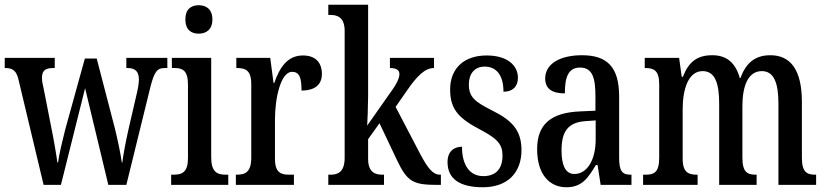

<svg xmlns="http://www.w3.org/2000/svg" viewBox="-20 -780 3484 810"><path d="M59 -440 164 0H237L339 -408L437 0H513L615 -415C632 -481 645 -493 675 -493H686V-536H513V-493H518C551 -493 566 -478 566 -444C566 -433 563 -411 559 -394L522 -234C509 -176 500 -126 496 -94H494C490 -126 475 -197 465 -237L388 -533H338L255 -233C244 -190 229 -127 225 -95H222C218 -126 206 -196 196 -244L164 -407C160 -422 157 -440 157 -451C157 -484 173 -493 205 -493H211V-536H0V-493H2C33 -493 50 -483 59 -440Z M818 -638C850 -638 876 -655 876 -698C876 -741 850 -758 818 -758C786 -758 762 -741 762 -698C762 -655 786 -638 818 -638ZM702 0H943V-43H933C895 -43 871 -55 871 -117V-536H705V-493H716C752 -493 773 -481 773 -423V-113C773 -54 749 -43 712 -43H702Z M975 0H1220V-43H1200C1166 -43 1140 -51 1140 -110V-276C1140 -368 1165 -477 1212 -477C1243 -477 1252 -453 1252 -398C1310 -398 1338 -424 1338 -468C1338 -515 1312 -546 1258 -546C1193 -546 1160 -496 1137 -430H1134L1120 -536H977V-493H980C1015 -493 1040 -484 1040 -425V-115C1040 -52 1013 -43 978 -43H975Z M1365 0H1600V-43H1594C1565 -43 1533 -51 1533 -110V-193L1581 -260L1655 -104C1699 -12 1723 0 1828 0H1840V-43H1836C1805 -43 1783 -74 1754 -128L1649 -329L1699 -401C1740 -460 1773 -493 1811 -493V-536H1625V-493C1651 -493 1665 -485 1665 -468C1665 -455 1659 -433 1628 -391L1529 -250C1530 -256 1533 -341 1533 -375V-760H1365V-717H1374C1402 -717 1434 -708 1434 -650V-114C1434 -52 1403 -43 1374 -43H1365Z M2017 10C2121 10 2180 -51 2180 -147C2180 -233 2137 -274 2054 -315C1983 -351 1958 -371 1958 -424C1958 -469 1982 -499 2025 -499C2074 -499 2104 -463 2104 -393C2144 -393 2165 -416 2165 -452C2165 -502 2123 -546 2033 -546C1941 -546 1879 -495 1879 -402C1879 -316 1918 -279 2010 -231C2077 -195 2100 -172 2100 -124C2100 -70 2074 -37 2019 -37C1959 -37 1929 -87 1929 -161C1897 -161 1868 -143 1868 -96C1868 -26 1919 10 2017 10Z M2369 10C2435 10 2460 -28 2494 -84H2501L2514 0H2644V-43H2641C2604 -43 2592 -59 2592 -115V-373C2592 -500 2539 -547 2435 -547C2343 -547 2280 -511 2280 -449C2280 -407 2307 -386 2363 -386C2363 -452 2376 -495 2427 -495C2481 -495 2492 -448 2492 -373V-313L2427 -310C2306 -305 2246 -257 2246 -151C2246 -41 2301 10 2369 10ZM2403 -46C2365 -46 2349 -84 2349 -145C2349 -223 2374 -264 2451 -269L2493 -272V-191C2493 -107 2458 -46 2403 -46Z M2693 0H2923V-43H2921C2886 -43 2860 -51 2860 -110V-319C2860 -404 2884 -480 2944 -480C2996 -480 3014 -430 3014 -343V0H3172V-43H3169C3134 -43 3112 -52 3112 -115V-332C3112 -411 3133 -480 3194 -480C3245 -480 3264 -430 3264 -343V0H3423V-43H3421C3385 -43 3363 -52 3363 -115V-350C3363 -487 3314 -547 3230 -547C3172 -547 3129 -521 3104 -451H3101C3081 -522 3039 -547 2985 -547C2923 -547 2886 -521 2861 -456H2856L2845 -536H2700V-493H2702C2737 -493 2761 -484 2761 -425V-115C2761 -52 2739 -43 2703 -43H2693Z"/></svg>

Font: Noto Serif Armenian ExtraCondensed Medium
Style: Regular
Weight: 500
Width: 2
Designer: Monotype Design Team
Foundry: Monotype Imaging Inc.
Version: Version 2.008